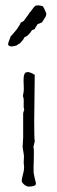

<svg xmlns="http://www.w3.org/2000/svg" viewBox="-20 -697 213 713"><path d="M57 -613 68 -619Q71 -624 78.5 -633.5Q86 -643 89 -649Q93 -652 100 -662.5Q107 -673 112 -676Q121 -679 139 -674Q143 -669 152 -647Q152 -640 149 -634.5Q146 -629 142 -623.5Q138 -618 136 -614Q134 -613 128 -610.5Q122 -608 119 -607Q118 -604 114 -598.5Q110 -593 109 -589Q108 -588 104 -587Q100 -586 98 -584Q86 -564 70 -558Q69 -554 66 -550Q63 -546 59.5 -542Q56 -538 54 -536Q49 -534 41 -528Q16 -520 10 -531Q10 -538 14 -547Q18 -556 19 -561Q27 -569 43 -589Q55 -606 57 -613ZM109 -419 107 -244Q107 -183 109 -173Q108 -170 107 -163Q106 -156 104 -153Q107 -141 105.5 -105Q104 -69 105 -55Q106 -49 107.5 -42Q109 -35 110.5 -28.5Q112 -22 113 -19Q115 -10 107 -7Q99 -4 85 -4Q70 -7 61 -22Q60 -31 64.5 -46.5Q69 -62 69 -69Q70 -74 69 -82Q68 -90 68 -93Q68 -96 68.5 -104Q69 -112 69 -115Q69 -122 66.5 -135Q64 -148 64 -153Q64 -162 66 -186V-277Q68 -285 70 -290Q67 -297 68 -315Q69 -333 65 -340L68 -358Q69 -366 68 -382Q67 -398 68 -409.5Q69 -421 74 -427Q87 -434 109 -419Z"/></svg>

Font: FuturaRenner Light
Style: Regular
Weight: 300
Designer: BSozoo
Foundry: BSozoo
Version: Version 1.001;PS 001.001;hotconv 1.0.70;makeotf.lib2.5.58329